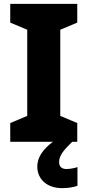

<svg xmlns="http://www.w3.org/2000/svg" viewBox="-20 -734 453 994"><path d="M286 105C286 72 309 43 354 0H380V-97L292 -134V-580L380 -617V-714H33V-617L121 -580V-134L33 -97V0H254C200 40 173 83 173 128C173 195 225 240 301 240C335 240 360 235 381 228V131C368 136 343 141 324 141C301 141 286 130 286 105Z"/></svg>

Font: Noto Sans Arabic ExtBd
Style: Regular
Weight: 800
Designer: Monotype Design Team, Nadine Chahine, Nizar Qandah and Khaled Hosny
Foundry: Monotype Imaging Inc.
Version: Version 2.012